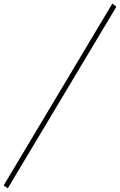

<svg xmlns="http://www.w3.org/2000/svg" viewBox="-60 -885 662 1059"><path d="M-40 138.2 559.6 -865.2 582 -848.1 -17.1 153.8Z"/></svg>

Font: Niconne
Style: Regular
Weight: 400
Designer: Vernon Adams
Foundry: Vernon Adams
Version: Version 1.002